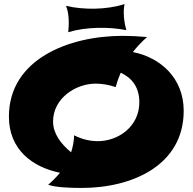

<svg xmlns="http://www.w3.org/2000/svg" viewBox="-20 -892 951 948"><path d="M706 -709C663 -713 624 -715 586 -715C320 -715 24 -600 24 -316C24 -154 139 -67 276 -39C259 -18 240 1 218 20C251 33 324 36 383 36C635 36 887 -77 887 -345C887 -506 773 -608 636 -635C657 -662 680 -686 706 -709ZM668 -387C668 -268 565 -195 463 -195C429 -195 389 -202 346 -224C345 -194 340 -167 331 -140C280 -182 242 -233 242 -292C242 -407 354 -479 452 -479C480 -479 513 -475 551 -462C558 -487 566 -510 576 -533C630 -508 668 -463 668 -387ZM604 -743C592 -783 587 -835 595 -872C506 -843 392 -843 306 -863C322 -826 321 -770 317 -733C405 -760 521 -760 604 -743Z"/></svg>

Font: Shojumaru
Style: Regular
Weight: 400
Designer: Astigmatic (AOETI)
Foundry: Astigmatic (AOETI)
Version: Version 1.000